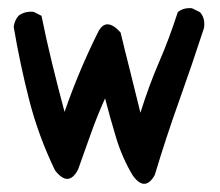

<svg xmlns="http://www.w3.org/2000/svg" viewBox="-20 -448 540 472"><path d="M305.7 -17.6Q280.3 -60.5 265.6 -108.9Q251 -157.2 238.3 -206.1Q218.8 -163.1 203.1 -118.7Q187.5 -74.2 171.9 -31.2Q148.4 13.7 115.2 -29.3Q74.2 -114.3 51.8 -202.1Q29.3 -290 13.7 -381.8Q15.6 -397.5 25.4 -409.2Q41 -420.9 62.5 -418.9L82 -409.2Q93.8 -350.6 108.4 -291Q123 -231.4 138.7 -172.9Q156.2 -223.6 176.8 -272.5Q197.3 -321.3 220.7 -368.2Q240.2 -408.2 276.4 -368.2Q288.1 -319.3 300.8 -269.5Q313.5 -219.7 325.2 -170.9Q346.7 -239.3 371.1 -295.4Q395.5 -351.6 417 -418Q430.7 -429.7 452.1 -427.7L471.7 -418Q485.4 -402.3 481.4 -378.9Q450.2 -283.2 419.9 -198.7Q389.6 -114.3 360.4 -17.6Q335.9 25.4 305.7 -17.6Z"/></svg>

Font: NaikaiFont
Style: Regular-Lite
Weight: 400
Version: Version 1.67